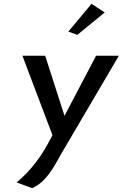

<svg xmlns="http://www.w3.org/2000/svg" viewBox="-20 -763 641 1003"><path d="M337 -598 384 -581 527 -698 458 -743ZM67 190 148 220C215 190 254 125 295 49L601 -472H482L317 -158L216 -472H97L254 -57L252 -53C198 55 138 131 67 190Z"/></svg>

Font: Bluebird
Style: LiNrwObl
Weight: 300
Designer: Jasper
Foundry: Cannot Into Space Fonts
Version: Version 0.98